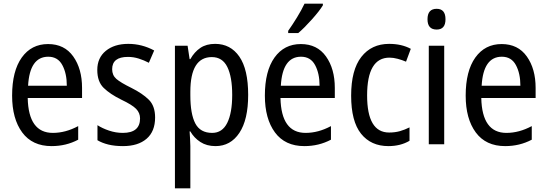

<svg xmlns="http://www.w3.org/2000/svg" viewBox="-20 -786 2981 1046"><path d="M46 -265Q46 -139 101 -64.5Q156 10 261 10Q340 10 406 -25V-99Q337 -62 268 -62Q135 -62 131 -252H427V-307Q427 -411 379 -478.5Q331 -546 242 -546Q151 -546 98.5 -472.5Q46 -399 46 -265ZM344 -319H133Q142 -477 243 -477Q295 -477 319.5 -431.5Q344 -386 344 -319Z M696 -307Q637 -336 614 -356Q591 -376 591 -409Q591 -476 677 -476Q707 -476 735.5 -467Q764 -458 791 -444L820 -511Q753 -547 679 -547Q603 -547 556.5 -509Q510 -471 510 -405Q510 -341 545 -307Q580 -273 641 -243Q700 -215 721.5 -193Q743 -171 743 -141Q743 -62 649 -62Q611 -62 574 -74.5Q537 -87 511 -104V-22Q536 -7 570.5 1.5Q605 10 650 10Q732 10 778.5 -30Q825 -70 825 -146Q825 -209 790.5 -243Q756 -277 696 -307Z M1245 -269Q1245 -171 1218 -116.5Q1191 -62 1136 -62Q1071 -62 1044 -113.5Q1017 -165 1017 -267V-286Q1017 -475 1134 -475Q1192 -475 1218.5 -421Q1245 -367 1245 -269ZM1017 -464H1013L1002 -537H933V240H1017V10Q1017 -7 1015.5 -29Q1014 -51 1013 -70H1017Q1037 -35 1071.5 -12.5Q1106 10 1154 10Q1236 10 1284 -62Q1332 -134 1332 -269Q1332 -408 1284 -477.5Q1236 -547 1152 -547Q1104 -547 1071.5 -525Q1039 -503 1017 -464Z M1639 -766Q1623 -732 1598.5 -692Q1574 -652 1550 -618V-606H1605Q1637 -633 1679 -680Q1721 -727 1739 -757V-766ZM1423 -265Q1423 -139 1478 -64.5Q1533 10 1638 10Q1717 10 1783 -25V-99Q1714 -62 1645 -62Q1512 -62 1508 -252H1804V-307Q1804 -411 1756 -478.5Q1708 -546 1619 -546Q1528 -546 1475.5 -472.5Q1423 -399 1423 -265ZM1721 -319H1510Q1519 -477 1620 -477Q1672 -477 1696.5 -431.5Q1721 -386 1721 -319Z M2211 -19V-92Q2185 -79 2158.5 -71.5Q2132 -64 2100 -64Q1980 -64 1980 -266Q1980 -472 2102 -472Q2123 -472 2147 -465.5Q2171 -459 2192 -450L2218 -520Q2168 -547 2100 -547Q2004 -547 1948.5 -476Q1893 -405 1893 -265Q1893 -125 1947 -57.5Q2001 10 2096 10Q2162 10 2211 -19Z M2309 -681Q2309 -625 2359 -625Q2407 -625 2407 -681Q2407 -738 2359 -738Q2309 -738 2309 -681ZM2316 -537V0H2400V-537Z M2517 -265Q2517 -139 2572 -64.5Q2627 10 2732 10Q2811 10 2877 -25V-99Q2808 -62 2739 -62Q2606 -62 2602 -252H2898V-307Q2898 -411 2850 -478.5Q2802 -546 2713 -546Q2622 -546 2569.5 -472.5Q2517 -399 2517 -265ZM2815 -319H2604Q2613 -477 2714 -477Q2766 -477 2790.5 -431.5Q2815 -386 2815 -319Z"/></svg>

Font: Noto Sans Display SemiCondensed
Style: Regular
Weight: 400
Width: 4
Designer: Monotype Design team
Foundry: Monotype Imaging Inc.
Version: 1.000